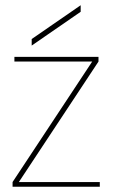

<svg xmlns="http://www.w3.org/2000/svg" viewBox="-20 -713 430 733"><path d="M28 0V-18L332 -478H35V-496H356V-478L52 -18H361V0ZM101 -539V-564L288 -693V-668Z"/></svg>

Font: DM Sans 36pt Thin
Style: Regular
Weight: 250
Designer: Colophon Foundry, Jonny Pinhorn
Foundry: Colophon Foundry
Version: Version 4.004;gftools[0.9.30]